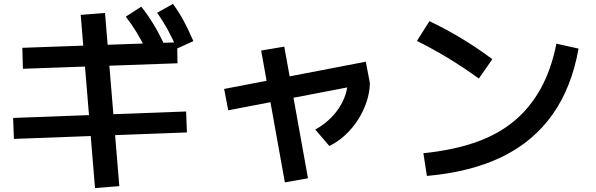

<svg xmlns="http://www.w3.org/2000/svg" viewBox="-20 -863 3040 980"><path d="M465 97 392 -787 516 -797 589 87ZM51 -154 47 -261 930 -294 934 -187ZM97 -512 94 -619 884 -647 886 -540ZM731 -598Q704 -654 678.5 -696Q653 -738 622 -778L701 -829Q735 -786 762.5 -741Q790 -696 815 -643ZM883 -615Q859 -670 835 -713.5Q811 -757 782 -798L863 -843Q895 -799 919.5 -753Q944 -707 967 -653Z M1145 -300 1124 -409 1847 -548 1868 -439ZM1434 68 1313 -605 1431 -625 1552 47ZM1589 -202Q1625 -221 1656 -249Q1687 -277 1709 -310Q1731 -343 1743 -379Q1755 -415 1755 -451L1868 -439Q1867 -391 1851 -343Q1835 -295 1807.5 -252Q1780 -209 1743 -174.5Q1706 -140 1661 -118Z M2141 -81Q2290 -96 2405.5 -136Q2521 -176 2603.5 -244.5Q2686 -313 2740 -411Q2794 -509 2820 -640L2933 -615Q2898 -417 2800.5 -279Q2703 -141 2543.5 -63Q2384 15 2159 35ZM2424 -462Q2347 -518 2268 -566Q2189 -614 2108 -654L2172 -755Q2256 -715 2335.5 -667Q2415 -619 2493 -561Z"/></svg>

Font: M PLUS 2 SemiBold
Style: Regular
Weight: 600
Designer: Coji Morishita
Foundry: UNDERFOREST DESIGN
Version: Version 1.001